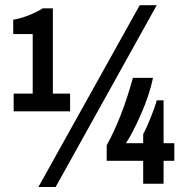

<svg xmlns="http://www.w3.org/2000/svg" viewBox="-20 -713 719 745"><path d="M522.2 -692.9H588.2L195.9 12.6H129ZM252 -281.1H33V-349.7H106.9V-580.8H31.3V-636.8Q54.3 -639.4 88 -652.3Q121.6 -665.1 146 -680.7H185.1V-349.7H252ZM535.6 -157.3V-192.9Q548.2 -215.5 564.9 -257.2Q581.7 -298.9 588.2 -323.6H614.7V-157.3H656.4V-89.1H614.7V0H535.6V-89.1H394V-149.4Q453.1 -255.9 495.7 -410.9H573.8Q559.5 -343.2 526.5 -268.7Q493.5 -194.2 468.7 -157.3Z"/></svg>

Font: Puralecka Narrow
Style: Bold
Weight: 700
Designer: Hector Gatti, Marcela Romero, Pablo Cosgaya and Nicolas Silva
Version: Version 1.004;PS 001.004;hotconv 1.0.70;makeotf.lib2.5.58329